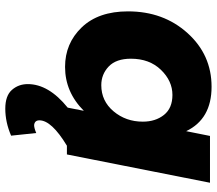

<svg xmlns="http://www.w3.org/2000/svg" viewBox="-67 -520 820 726"><g transform="rotate(90 343.0 -157.0)"><path d="M391 233Q342 233 320 208Q298 183 298 148Q298 69 387 -3L399 -64Q328 7 233 7Q144 7 83.5 -56Q23 -119 23 -231Q23 -365 105 -456Q187 -547 308 -547Q430 -547 476 -451L494 -541H671L564 0H531Q435 58 435 104Q435 122 453 124Q464 124 483 116L493 211Q442 233 391 233ZM302 -130Q362 -130 401 -176.5Q440 -223 440 -287Q440 -335 414.5 -367Q389 -399 339 -399Q286 -399 244 -355.5Q202 -312 202 -242Q202 -186 231.5 -158Q261 -130 302 -130Z"/></g></svg>

Font: Argentum Sans
Style: Bold Italic
Weight: 700
Italic angle: -11°
Designer: Julieta Ulanovsky (font), Cristiano Sobral (main changes and remaster)
Foundry: Julieta Ulanovsky (font), Cristiano Sobral (main changes and remaster)
Version: Version 2.007;June 15, 2022;FontCreator 14.0.0.2814 64-bit; 